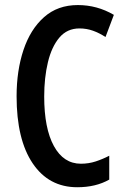

<svg xmlns="http://www.w3.org/2000/svg" viewBox="-20 -745 503 774"><path d="M300.3 -630.4Q250.5 -630.4 219.2 -593.3Q188 -556.2 173.1 -493.9Q158.2 -431.6 158.2 -356Q158.2 -227.5 197.3 -156.2Q236.3 -85 306.2 -85Q337.4 -85 365.7 -94.2Q394 -103.5 420.4 -117.2V-21Q366.2 9.8 291.5 9.8Q176.8 9.8 111.8 -86.4Q46.9 -182.6 46.9 -356.9Q46.9 -460.4 74.7 -543.7Q102.5 -627 157.5 -675.8Q212.4 -724.6 293.9 -724.6Q371.6 -724.6 439 -685.1L405.3 -595.7Q380.9 -611.8 355 -621.1Q329.1 -630.4 300.3 -630.4Z"/></svg>

Font: Open Sans Condensed SemiBold
Style: Regular
Weight: 600
Width: 3
Designer: Monotype Design Team
Foundry: Monotype Imaging Inc.
Version: Version 3.000; ttfautohint (v1.8.4)